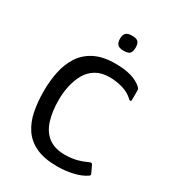

<svg xmlns="http://www.w3.org/2000/svg" viewBox="-155 -696 705 786"><g transform="rotate(30 197.5 -302.5)"><path d="M237 6Q177 6 137.5 -12.5Q98 -31 76 -64Q54 -97 45.5 -140.5Q37 -184 37 -235Q37 -282 46 -325.5Q55 -369 77 -403.5Q99 -438 138 -458Q177 -478 236 -478Q278 -478 308.5 -469.5Q339 -461 360 -443Q365 -438 366.5 -435.5Q368 -433 368 -427V-383Q368 -377 364 -376.5Q360 -376 356 -380Q336 -400 305 -409Q274 -418 243 -418Q205 -418 178.5 -402Q152 -386 137 -359Q122 -332 115 -299.5Q108 -267 108 -234Q108 -179 121 -137.5Q134 -96 163.5 -73.5Q193 -51 241 -51Q272 -51 297 -57.5Q322 -64 345 -75Q355 -80 359 -71L374 -39Q377 -34 375.5 -31.5Q374 -29 370 -26Q346 -10 311 -2Q276 6 237 6ZM274 -576Q274 -558 267 -549Q260 -540 237 -540Q216 -540 208 -549Q200 -558 200 -576Q200 -593 208 -602Q216 -611 237 -611Q260 -611 267 -602Q274 -593 274 -576Z"/></g></svg>

Font: Glory Thin
Style: Regular
Weight: 400
Version: Version 1.011